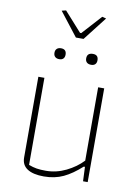

<svg xmlns="http://www.w3.org/2000/svg" viewBox="-90 -866 678 936"><g transform="rotate(10 249.0 -398.0)"><path d="M139 -801 160 -806 246 -710H252L339 -806L359 -801L268 -684H230ZM140 -593Q140 -606 147.5 -613Q155 -620 168 -620Q195 -620 195 -593Q195 -580 188 -573Q181 -566 168 -566Q155 -566 147.5 -573Q140 -580 140 -593ZM297 -593Q297 -620 326 -620Q353 -620 353 -593Q353 -580 346 -573Q339 -566 326 -566Q312 -566 304.5 -573Q297 -580 297 -593ZM83 -64V-464H113V-33Q134 -25 152.5 -22Q171 -19 198 -19Q250 -19 298 -42.5Q346 -66 379 -101V-464H409V0H386L383 -71H377Q332 -30 289.5 -10Q247 10 193 10Q140 10 111.5 -8.5Q83 -27 83 -64Z"/></g></svg>

Font: Athiti ExtraLight
Style: Regular
Weight: 250
Version: Version 1.032